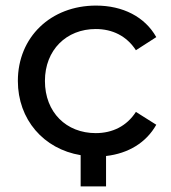

<svg xmlns="http://www.w3.org/2000/svg" viewBox="-20 -555 611 688"><path d="M44 -265C44 -127 136 -21 269 1V113H360V4C440 -5 504 -44 540 -108L467 -154C434 -103 383 -78 323 -78C218 -78 141 -152 141 -265C141 -376 218 -451 323 -451C383 -451 434 -426 467 -375L540 -422C499 -495 420 -535 324 -535C162 -535 44 -422 44 -265Z"/></svg>

Font: Malon Grotesk Med
Style: Regular
Weight: 500
Designer: Julieta Ulanovsky
Foundry: Julieta Ulanovsky
Version: Version 7.200